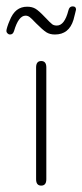

<svg xmlns="http://www.w3.org/2000/svg" viewBox="-29 -573 258 601"><path d="M84 -12Q84 -2 88 3Q92 8 100 8Q108 8 112 3Q116 -2 116 -12V-362Q116 -372 112 -377Q108 -382 100 -382Q92 -382 88 -377Q84 -372 84 -362ZM209 -543Q209 -548 206.5 -550.5Q204 -553 199 -553H198Q188 -553 185 -540Q173 -493 149 -493Q140 -493 134.5 -497Q129 -501 111 -520Q92 -540 81.5 -546Q71 -552 56 -552Q37 -552 23.5 -541.5Q10 -531 1 -508Q-3 -499 -6 -489.5Q-9 -480 -9 -476Q-9 -472 -5.5 -468.5Q-2 -465 2 -465Q7 -465 10 -467.5Q13 -470 15 -476Q29 -524 51 -524Q58 -524 64 -519.5Q70 -515 83 -501Q105 -479 116 -472Q127 -465 143 -465Q187 -465 201 -511Q203 -519 206 -530.5Q209 -542 209 -543Z"/></svg>

Font: Beiruti ExtraLight
Style: Regular
Weight: 250
Designer: Arlette Boutros
Foundry: Boutros
Version: Version 1.41